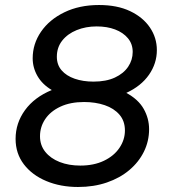

<svg xmlns="http://www.w3.org/2000/svg" viewBox="-20 -733 683 766"><path d="M291.2 13Q221.4 13 164.7 -10.7Q108 -34.4 75.1 -77.6Q42.2 -120.8 42.2 -179Q42.2 -241.8 79.7 -293.5Q117.2 -345.2 186.6 -373.8Q148.8 -396.2 129.6 -429.5Q110.4 -462.8 110.4 -500.4Q110.4 -558 143.6 -606.4Q176.8 -654.8 236.7 -683.9Q296.6 -713 375.2 -713Q447.6 -713 499 -688.6Q550.4 -664.2 578.1 -623.3Q605.8 -582.4 605.8 -533.2Q605.8 -480 574.4 -434.8Q543 -389.6 484 -362.4Q532 -336.4 553.4 -298.4Q574.8 -260.4 574.8 -217.6Q574.8 -169.8 554.2 -128Q533.6 -86.2 496 -54.5Q458.4 -22.8 406.3 -4.9Q354.2 13 291.2 13ZM300.4 -72.4Q354.6 -72.4 394.8 -91.7Q435 -111 456.7 -143.3Q478.4 -175.6 478.4 -212.4Q478.4 -250.2 456.6 -275.5Q434.8 -300.8 397.9 -313.4Q361 -326 315.4 -326Q260.6 -326 221 -307.5Q181.4 -289 160.5 -258Q139.6 -227 139.6 -189.2Q139.6 -153.6 160.6 -127.3Q181.6 -101 217.9 -86.7Q254.2 -72.4 300.4 -72.4ZM353 -407.4Q403.6 -407.4 438.4 -423.6Q473.2 -439.8 491.3 -466.8Q509.4 -493.8 509.4 -525.8Q509.4 -557.6 490.4 -580.4Q471.4 -603.2 439.3 -615.4Q407.2 -627.6 365.6 -627.6Q322.2 -627.6 286 -612.9Q249.8 -598.2 228.3 -571.1Q206.8 -544 206.8 -506.6Q206.8 -474.4 225.8 -452.4Q244.8 -430.4 278 -418.9Q311.2 -407.4 353 -407.4Z"/></svg>

Font: MuseoModerno Thin
Style: Italic
Weight: 100
Italic angle: -9°
Designer: Pablo Cosgaya, Héctor Gatti, Marcela Romero, and the Authors of The MuseoModerno Project.
Foundry: Omnibus-Type Team
Version: Version 1.003